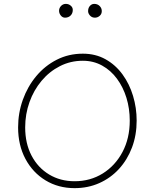

<svg xmlns="http://www.w3.org/2000/svg" viewBox="-20 -949 785 979"><path d="M360.4 10.3Q277.3 10.3 212.2 -29.3Q147 -68.8 109.6 -138.9Q72.3 -209 72.3 -299.3Q72.3 -372.6 96.4 -440.2Q120.6 -507.8 164.8 -560.8Q209 -613.8 269.5 -644.5Q330.1 -675.3 402.3 -675.3Q467.3 -675.3 518.3 -646.7Q569.3 -618.2 604.7 -569.6Q640.1 -521 658.4 -460Q676.8 -398.9 676.8 -334Q676.8 -259.8 653.1 -197Q629.4 -134.3 586.7 -87.6Q543.9 -41 486.3 -15.4Q428.7 10.3 360.4 10.3ZM360.4 -24.9Q440.4 -24.9 503.9 -64.5Q567.4 -104 604.5 -173.8Q641.6 -243.7 641.6 -334Q641.6 -395 624.8 -450Q607.9 -504.9 576.4 -547.6Q544.9 -590.3 500.7 -614.7Q456.5 -639.2 402.3 -639.2Q339.4 -639.2 285.6 -611.8Q231.9 -584.5 192.1 -537.1Q152.3 -489.7 130.4 -428.5Q108.4 -367.2 108.4 -299.3Q108.4 -217.3 140.9 -155.5Q173.3 -93.8 230.5 -59.3Q287.6 -24.9 360.4 -24.9ZM499 -892.6Q499 -877.4 488.3 -868.2Q477.5 -858.9 463.9 -858.9Q448.7 -858.9 439 -869.6Q429.2 -880.4 429.2 -892.1Q429.2 -908.7 438.5 -918.9Q447.8 -929.2 460.4 -929.2Q477.5 -929.2 488.3 -918.2Q499 -907.2 499 -892.6ZM351.1 -898.4Q351.1 -880.9 340.1 -869.9Q329.1 -858.9 311.5 -858.9Q298.8 -858.9 290 -869.9Q281.2 -880.9 281.2 -894Q281.2 -908.2 291.3 -918.7Q301.3 -929.2 315.9 -929.2Q329.6 -929.2 340.3 -920.4Q351.1 -911.6 351.1 -898.4Z"/></svg>

Font: Mikhak ExtraLight
Style: Regular
Weight: 200
Designer: Amin Abedi
Version: Version 3.3